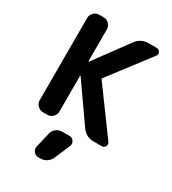

<svg xmlns="http://www.w3.org/2000/svg" viewBox="-234 -879 1124 1252"><g transform="rotate(30 327.5 -253.0)"><path d="M364.3 26.4Q384.8 26.4 396.5 43.9Q403.3 53.7 403.3 64.5Q403.3 72.3 400.4 80.1L351.6 195.3Q341.8 219.7 320.3 234.4Q298.8 249 272.5 249H257.8Q235.4 249 221.7 231.4Q211.9 218.8 211.9 204.1Q211.9 198.2 212.9 193.4L239.3 82Q244.1 57.6 264.2 42Q284.2 26.4 309.6 26.4ZM231.4 -347.7Q230.5 -348.6 229 -348.1Q227.5 -347.7 227.5 -345.7V-78.1Q227.5 -54.7 210.4 -37.6Q193.4 -20.5 169.9 -20.5H136.7Q113.3 -20.5 96.2 -37.6Q79.1 -54.7 79.1 -78.1V-697.3Q79.1 -720.7 96.2 -737.8Q113.3 -754.9 136.7 -754.9H169.9Q193.4 -754.9 210.4 -737.8Q227.5 -720.7 227.5 -697.3V-457Q227.5 -456.1 229 -455.6Q230.5 -455.1 231.4 -456.1L417 -708Q451.2 -754.9 508.8 -754.9H569.3Q586.9 -754.9 594.7 -739.3Q598.6 -732.4 598.6 -725.6Q598.6 -716.8 591.8 -709L362.3 -408.2Q357.4 -402.3 361.3 -396.5L602.5 -67.4Q608.4 -58.6 608.4 -49.8Q608.4 -43.9 605.5 -36.1Q596.7 -20.5 579.1 -20.5H518.6Q460.9 -20.5 427.7 -67.4Z"/></g></svg>

Font: Gen Jyuu Gothic P Bold
Style: Bold
Weight: 700
Designer: [Source Han Sans]
Ryoko NISHIZUKA  (kana & ideographs); Paul D. Hunt (Latin, Greek & Cyrillic); Wenlong ZHANG  (bopomofo
Version: Version 1.002.20150607